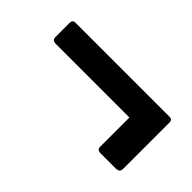

<svg xmlns="http://www.w3.org/2000/svg" viewBox="-32 -616 638 638"><g transform="rotate(45 287.0 -297.0)"><path d="M522 -407V-191Q522 -181 517.5 -177Q513 -173 502 -173H433Q424 -173 420 -176.5Q416 -180 416 -188V-325H71Q61 -325 57 -329Q53 -333 53 -342V-405Q53 -421 66 -421H509Q522 -421 522 -407Z"/></g></svg>

Font: n
Style: Regular
Weight: 600
Designer: Pablo Impallari, Rodrigo Fuenzalida
Foundry: Impallari Type
Version: Version 1.002; ttfautohint (v1.5)